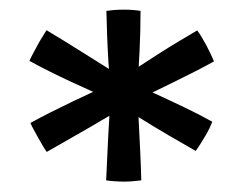

<svg xmlns="http://www.w3.org/2000/svg" viewBox="-20 -806 508 388"><path d="M375.5 -501Q351.5 -514.5 320.8 -532.5Q290 -550.5 259.8 -569.5Q229.5 -588.5 205.5 -604Q187 -612 165.8 -621.5Q144.5 -631 122 -641.5Q99.5 -652 78.5 -662.5Q57.5 -673 39.5 -683Q42.5 -690 47 -698.2Q51.5 -706.5 56 -715Q60.5 -723.5 65.5 -731.2Q70.5 -739 74 -745Q90 -735.5 110.5 -722.8Q131 -710 153.2 -696.2Q175.5 -682.5 196.8 -668.8Q218 -655 235 -643Q260 -632 291.2 -617.8Q322.5 -603.5 353.8 -588.5Q385 -573.5 409 -560Q406.5 -553.5 402.8 -545.8Q399 -538 394.2 -530.2Q389.5 -522.5 384.8 -514.8Q380 -507 375.5 -501ZM231 -439Q220.5 -439 210.5 -439.8Q200.5 -440.5 194.5 -441.5Q196 -468 197.2 -498.8Q198.5 -529.5 200.5 -561.8Q202.5 -594 204 -624.5Q201 -651.5 199.2 -679.2Q197.5 -707 196.5 -733.5Q195.5 -760 195 -784Q201 -785 210.5 -785.8Q220 -786.5 230 -786.5Q240 -786.5 249.2 -785.8Q258.5 -785 264 -784Q264 -743.5 262 -702Q260 -660.5 257 -624.5Q258.5 -598 260.2 -563.8Q262 -529.5 263.5 -496.8Q265 -464 265.5 -441.5Q260 -441 250.8 -440Q241.5 -439 231 -439ZM74.5 -499Q71.5 -503 67 -510.5Q62.5 -518 57.5 -527Q52.5 -536 48 -544.2Q43.5 -552.5 41.5 -557.5Q59.5 -567.5 82.2 -579Q105 -590.5 129.5 -602.2Q154 -614 177.8 -624.8Q201.5 -635.5 221 -644.5Q238 -656.5 258.5 -670Q279 -683.5 300.5 -697.2Q322 -711 342.2 -723Q362.5 -735 378.5 -744.5Q382.5 -739.5 387.2 -731.5Q392 -723.5 396.8 -714.8Q401.5 -706 405.5 -697.5Q409.5 -689 412.5 -682Q395.5 -672.5 374 -661.5Q352.5 -650.5 330 -639.5Q307.5 -628.5 285.8 -618Q264 -607.5 245.5 -599Q208.5 -576 161 -548.5Q113.5 -521 74.5 -499Z"/></svg>

Font: Grandstander Thin Light
Style: Regular
Weight: 300
Version: Version 1.200